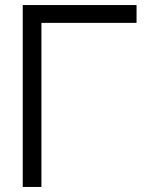

<svg xmlns="http://www.w3.org/2000/svg" viewBox="-20 -740 570 760"><path d="M70 0V-720H520.5V-649.5H144V0Z"/></svg>

Font: Vela Sans
Style: Regular
Weight: 400
Designer: Principal design: Mikhail Sharanda - project Manrope.
Design modification: Ravid Balaliev
Foundry: Mikhail Sharanda
Version: Version 1.001